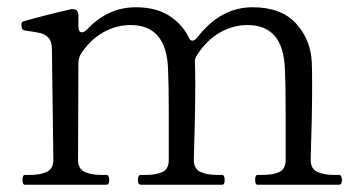

<svg xmlns="http://www.w3.org/2000/svg" viewBox="-20 -509 996 529"><path d="M914 -27Q922 -27 922 -13Q922 0 914 0H690Q683 0 683 -13Q683 -20 684.5 -23.5Q686 -27 690 -27H703Q732 -27 749.5 -35Q767 -43 767 -69V-205Q767 -276 765 -318Q761 -440 662 -440Q623 -440 587 -420Q551 -400 524 -359Q517 -349 517 -342V-337Q518 -321 518 -275Q518 -192 514 -69Q514 -44 532 -35.5Q550 -27 579 -27H592Q599 -27 599 -13Q599 0 592 0H368Q360 0 360 -13Q360 -27 368 -27H381Q410 -27 427.5 -35Q445 -43 445 -69V-200Q445 -276 443 -318Q439 -440 340 -440Q301 -440 265.5 -420.5Q230 -401 203 -361Q196 -348 196 -335L195 -69Q195 -44 213 -35.5Q231 -27 260 -27H273Q281 -27 281 -13Q281 0 273 0H49Q42 0 42 -13Q42 -20 43.5 -23.5Q45 -27 49 -27H62Q91 -27 109 -35.5Q127 -44 127 -69L123 -374Q123 -395 113.5 -405Q104 -415 90.5 -418Q77 -421 48 -425Q39 -426 39 -441Q39 -448 44 -450Q64 -456 101 -465.5Q138 -475 173 -483Q176 -484 180 -484Q196 -484 196 -465V-437Q196 -420 206 -420Q212 -420 221 -429Q278 -489 354 -489Q408 -489 444 -467Q480 -445 499 -408Q503 -397 510 -397Q516 -397 523 -405Q587 -489 676 -489Q754 -489 795 -445Q836 -401 839 -337Q840 -321 840 -275Q840 -192 836 -69Q836 -44 854 -35.5Q872 -27 901 -27Z"/></svg>

Font: Shippori Mincho B1
Style: Regular
Weight: 400
Designer: FONTDASU
Foundry: FONTDASU / Google Inc. / but / Adobe
Version: Version 3.110; ttfautohint (v1.8.3)